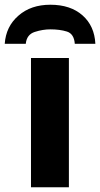

<svg xmlns="http://www.w3.org/2000/svg" viewBox="-63 -791 423 811"><path d="M228 -545.9H67.9V0H228ZM149.9 -771C95.2 -771 50.3 -755.9 15.1 -725.1C-20.5 -694.3 -39.6 -654.8 -43 -606H45.9C48.3 -631.8 61 -648.9 84 -656.2C106.9 -663.6 128.9 -667 149.9 -667C175.8 -667 199.2 -664.1 219.7 -657.7C239.7 -651.4 251 -633.8 252.9 -606H339.8C337.4 -656.2 319.3 -696.3 285.6 -726.1C252 -755.9 206.5 -771 149.9 -771Z"/></svg>

Font: Avrile Sans
Style: Bold
Weight: 700
Designer: Monotype Design Team, Google (font), Stefan Peev (BGR Cyrillic), Cristiano Sobral (main changes)
Foundry: The Avrile Sans Project Authors
Version: Version 3.110